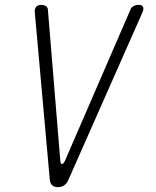

<svg xmlns="http://www.w3.org/2000/svg" viewBox="-20 -760 640 790"><path d="M185 -19 123 -711Q122 -723 128.5 -731.5Q135 -740 150 -740Q160 -740 168 -735.5Q176 -731 177 -721L228 -100Q229 -85 235 -85Q241 -85 248 -100L517 -721Q521 -731 530.5 -735.5Q540 -740 550 -740Q565 -740 568.5 -731.5Q572 -723 567 -711L261 -19Q255 -5 244 2.5Q233 10 218 10Q203 10 195 2.5Q187 -5 185 -19Z"/></svg>

Font: Maple Mono NL Thin
Style: Italic
Weight: 250
Italic angle: -10°
Monospace: yes
Designer: subframe7536
Version: Version 7.000